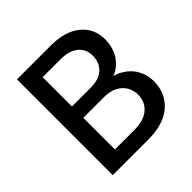

<svg xmlns="http://www.w3.org/2000/svg" viewBox="-185 -846 992 992"><g transform="rotate(-45 311.5 -350.0)"><path d="M83 0V-700H330Q434 -700 493 -652Q552 -604 552 -523Q552 -479 533.5 -439.5Q515 -400 477.5 -375Q440 -350 381 -350L382 -368Q445 -368 488 -344Q531 -320 554 -280.5Q577 -241 577 -193Q577 -106 516 -53Q455 0 342 0ZM185 -50 143 -86H326Q397 -86 433.5 -118Q470 -150 470 -202Q470 -235 454 -261Q438 -287 408.5 -302Q379 -317 337 -317H150V-400H324Q383 -400 415 -430Q447 -460 447 -510Q447 -557 413 -585.5Q379 -614 318 -614H143L185 -650Z"/></g></svg>

Font: SUSE Medium
Style: Regular
Weight: 500
Designer: Rene Bieder
Foundry: SUSE
Version: Version 1.000